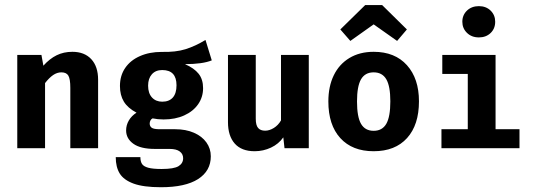

<svg xmlns="http://www.w3.org/2000/svg" viewBox="-20 -599 2169 776"><path d="M49.8 -377H147.5L155.3 -333.5Q180.7 -361.8 209 -375.7Q237.3 -389.6 272.5 -389.6Q321.3 -389.6 348.9 -359.9Q376.5 -330.1 376.5 -276.9V0H264.2V-244.1Q264.2 -279.8 256.3 -293.2Q248.5 -306.6 228 -306.6Q210.9 -306.6 194.8 -295.7Q178.7 -284.7 162.1 -263.2V0H49.8Z M835.9 -355Q798.8 -339.8 727.5 -339.8Q764.6 -323.7 782.7 -301Q800.8 -278.3 800.8 -242.7Q800.8 -206.5 780.8 -177.7Q760.7 -148.9 724.6 -132.6Q688.5 -116.2 641.1 -116.2Q617.7 -116.2 596.7 -120.6Q590.8 -117.7 587.9 -111.8Q585 -106 585 -99.6Q585 -88.9 593 -82.8Q601.1 -76.7 626 -76.7H688.5Q731 -76.7 763.7 -62.5Q796.4 -48.3 814.2 -23.4Q832 1.5 832 32.7Q832 91.8 780.5 124.8Q729 157.7 630.4 157.7Q560.1 157.7 520 143.1Q480 128.4 463.9 102.3Q447.8 76.2 447.8 36.1H547.4Q547.4 53.7 554 63.7Q560.5 73.7 579.1 78.9Q597.7 84 633.3 84Q683.1 84 701.7 72.5Q720.2 61 720.2 40.5Q720.2 23.4 706.5 13.2Q692.9 2.9 665.5 2.9H606Q547.9 2.9 518.8 -18.1Q489.7 -39.1 489.7 -71.8Q489.7 -93.3 500.7 -112.1Q511.7 -130.9 531.7 -143.6Q496.1 -162.6 480.5 -188.5Q464.8 -214.4 464.8 -251.5Q464.8 -293.5 486.1 -324.5Q507.3 -355.5 545.7 -372.3Q584 -389.2 633.3 -389.2Q689.9 -387.7 729.7 -400.1Q769.5 -412.6 810.5 -437.5ZM578.6 -252.9Q578.6 -222.2 594.2 -205.1Q609.9 -188 635.7 -188Q663.6 -188 678.5 -204.8Q693.4 -221.7 693.4 -254.4Q693.4 -315.9 635.7 -315.9Q608.9 -315.9 593.8 -298.8Q578.6 -281.7 578.6 -252.9Z M1013.7 -119.1Q1013.7 -92.8 1023.2 -81.8Q1032.7 -70.8 1051.8 -70.8Q1068.8 -70.8 1086.7 -81.8Q1104.5 -92.8 1115.7 -112.3V-377H1228V0H1129.9L1125 -43.9Q1106.4 -17.1 1075.2 -2.4Q1043.9 12.2 1009.3 12.2Q956.1 12.2 928.7 -18.8Q901.4 -49.8 901.4 -105V-377H1013.7Z M1673.3 -189.5Q1673.3 -94.2 1625.2 -41Q1577.1 12.2 1490.2 12.2Q1403.8 12.2 1355.5 -40.8Q1307.1 -93.8 1307.1 -189Q1307.1 -249.5 1328.9 -294.4Q1350.6 -339.4 1392.1 -364.5Q1433.6 -389.6 1490.2 -389.6Q1576.2 -389.6 1624.8 -335.4Q1673.3 -281.2 1673.3 -189.5ZM1422.9 -189Q1422.9 -126.5 1439.2 -98.4Q1455.6 -70.3 1490.2 -70.3Q1524.9 -70.3 1541.3 -98.6Q1557.6 -127 1557.6 -189.5Q1557.6 -250.5 1541.3 -278.6Q1524.9 -306.6 1490.2 -306.6Q1455.6 -306.6 1439.2 -278.6Q1422.9 -250.5 1422.9 -189ZM1355.5 -480 1456.1 -578.6H1524.4L1624.5 -480L1585 -433.6L1490.2 -500.5L1396 -433.6Z M1981.4 -511.2Q1981.4 -483.4 1962.9 -465.6Q1944.3 -447.8 1915.5 -447.8Q1886.2 -447.8 1867.4 -466.1Q1848.6 -484.4 1848.6 -511.2Q1848.6 -538.1 1867.4 -556.2Q1886.2 -574.2 1915.5 -574.2Q1944.3 -574.2 1962.9 -556.2Q1981.4 -538.1 1981.4 -511.2ZM1982.9 -76.7H2079.6V0H1764.2V-76.7H1870.6V-300.3H1767.6V-377H1982.9Z"/></svg>

Font: Amiri Typewriter
Style: Bold
Weight: 700
Monospace: yes
Designer: Khaled Hosny
Version: Version 1.1